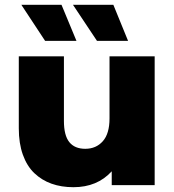

<svg xmlns="http://www.w3.org/2000/svg" viewBox="-20 -779 732 808"><path d="M289.1 8.8Q238.3 8.8 197 -5.9Q155.8 -20.5 124.5 -50.3Q93.3 -80.1 76.2 -127.9Q59.1 -175.8 59.1 -238.8V-542H249V-270Q249 -209 271.7 -180.9Q294.4 -152.8 338.9 -152.8Q384.3 -152.8 412.6 -184.6Q440.9 -216.3 440.9 -280.8V-542H630.9V0H450.2V-58.1Q389.2 8.8 289.1 8.8ZM169.9 -606.9 69.8 -758.8H238.8L301.8 -606.9ZM388.2 -606.9 287.1 -758.8H457L519 -606.9Z"/></svg>

Font: Montserrat ExtraBold
Style: Regular
Weight: 800
Designer: Julieta Ulanovsky
Foundry: Julieta Ulanovsky
Version: Version 9.000